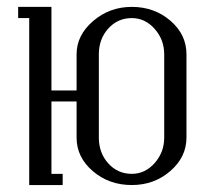

<svg xmlns="http://www.w3.org/2000/svg" viewBox="-20 -532 604 552"><path d="M32.2 -480V-512.2H127.9V-272H200.2V-376Q200.2 -430.7 247.6 -471.4Q294.9 -512.2 358.9 -512.2Q423.8 -512.2 470 -472.4Q516.1 -432.6 516.1 -376V-136.2Q516.1 -80.6 469.7 -40.3Q423.3 0 358.9 0Q293.5 0 246.8 -40Q200.2 -80.1 200.2 -136.2V-240.2H127.9V-32.2H160.2V0H64V-480ZM264.2 -136.2Q264.2 -92.3 291.3 -62.3Q318.4 -32.2 358.9 -32.2Q397 -32.2 424.6 -63.2Q452.1 -94.2 452.1 -136.2V-376Q452.1 -418 424.6 -449Q397 -480 358.9 -480Q318.4 -480 291.3 -450Q264.2 -419.9 264.2 -376Z"/></svg>

Font: Gawaa
Style: Regular
Weight: 400
Designer: T. Christopher White
Version: Version 1.0